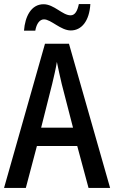

<svg xmlns="http://www.w3.org/2000/svg" viewBox="-20 -932 566 952"><path d="M99 -780H155C161 -815 177 -836 198 -836C233 -836 281 -781 331 -781C384 -781 423 -827 428 -912H371C364 -878 352 -856 330 -856C290 -856 248 -911 196 -911C134 -911 104 -849 99 -780ZM419 0H526L322 -715H203L0 0H108L163 -208H363ZM286 -516 342 -299H184L239 -517C246 -547 257 -592 262 -625C268 -594 278 -551 286 -516Z"/></svg>

Font: Noto Sans Kannada Condensed Medium
Style: Regular
Weight: 500
Width: 3
Designer: Jelle Bosma - Monotype Design Team
Foundry: Monotype Imaging Inc.
Version: Version 2.005